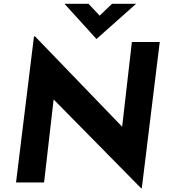

<svg xmlns="http://www.w3.org/2000/svg" viewBox="-20 -956 893 1006"><path d="M817 -736 723 30H719L261 -435L211 0H64L158 -765H164L620 -292L671 -736ZM693 -936 486 -752H485L318 -936H444L502 -874L567 -936Z"/></svg>

Font: Josefin Sans
Style: Bold Italic
Weight: 700
Italic angle: -7°
Designer: Santiago Orozco
Foundry: Typemade
Version: Version 2.000